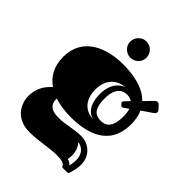

<svg xmlns="http://www.w3.org/2000/svg" viewBox="-257 -858 1206 1206"><g transform="rotate(45 345.5 -255.0)"><path d="M327 -49C464 -49 628 -88 628 -287C628 -327 621 -360 608 -388L679 -437C687 -443 691 -450 691 -457C691 -462 689 -467 685 -471L661 -497C657 -500 653 -503 647 -503C641 -503 634 -500 627 -493L574 -438C514 -501 414 -517 327 -517C180 -517 26 -458 26 -283C26 -198 62 -141 115 -104C81 -73 45 -28 45 44C45 111 89 201 210 201C298 201 364 181 436 181C477 181 501 188 508 204C509 207 511 212 520 212H556C565 212 568 206 569 203C576 179 585 152 585 116C585 34 522 -12 458 -12C391 -12 343 8 272 8C207 8 183 -22 183 -61C183 -64 183 -67 183 -70C228 -55 278 -49 327 -49ZM500 -326C502 -323 506 -321 510 -321C513 -321 515 -322 518 -324L551 -347C556 -331 559 -311 559 -286C559 -189 520 -166 479 -166C436 -166 395 -180 395 -283C395 -386 448 -400 479 -400C495 -400 510 -396 523 -387L492 -354C489 -352 488 -348 488 -344C488 -341 489 -338 490 -337ZM437 -140C375 -140 314 -180 314 -283C314 -386 387 -424 437 -424C412 -419 354 -381 354 -283C354 -185 399 -145 437 -140ZM471 28C516 34 543 68 543 116C543 142 539 163 535 171C530 163 514 152 500 150C502 144 504 132 504 116C504 79 492 49 471 28ZM256 -649C256 -610 289 -578 328 -578C368 -578 400 -610 400 -649C400 -689 368 -722 328 -722C289 -722 256 -689 256 -649Z"/></g></svg>

Font: Fascinate Inline
Style: Regular
Weight: 900
Designer: Astigmatic (AOETI)
Foundry: Astigmatic (AOETI)
Version: Version 1.000